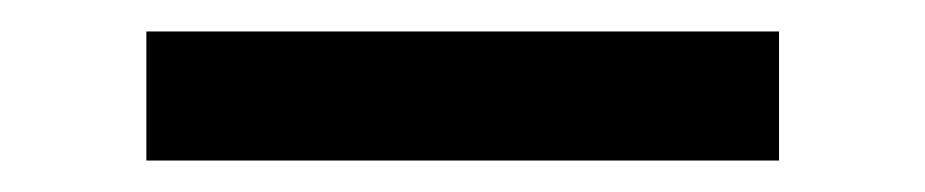

<svg xmlns="http://www.w3.org/2000/svg" viewBox="-20 -20 588 122"><path d="M73 82V0H475V82Z"/></svg>

Font: Iosevka Semi-Condensed Medium
Style: Regular
Weight: 500
Monospace: yes
Designer: Belleve Invis
Foundry: Belleve Invis
Version: Version 27.3.5